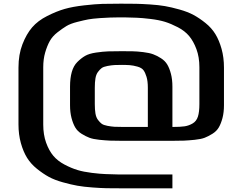

<svg xmlns="http://www.w3.org/2000/svg" viewBox="-20 -762 1312 1039"><path d="M493 -287V-199Q493 -169 496.5 -148Q500 -127 510 -113.5Q520 -100 530 -92.5Q540 -85 561.5 -81Q583 -77 599.5 -76Q616 -75 649 -75H780V-287Q780 -323 773 -346Q766 -369 756.5 -382Q747 -395 724 -401.5Q701 -408 681.5 -409.5Q662 -411 623 -411H649Q616 -411 599.5 -410Q583 -409 561.5 -405Q540 -401 530 -393.5Q520 -386 510 -372.5Q500 -359 496.5 -338Q493 -317 493 -287ZM359 -193V-293Q359 -339 368.5 -372.5Q378 -406 398.5 -426.5Q419 -447 440.5 -459.5Q462 -472 499.5 -477.5Q537 -483 565.5 -484Q594 -485 642 -485H630Q671 -485 696.5 -484.5Q722 -484 755 -480Q788 -476 808.5 -468.5Q829 -461 851 -447Q873 -433 885 -413Q897 -393 905 -362.5Q913 -332 913 -293V-75Q957 -75 979.5 -78.5Q1002 -82 1022.5 -94Q1043 -106 1051 -131Q1059 -156 1059 -199V-398Q1059 -453 1043 -496Q1027 -539 1003.5 -567Q980 -595 942.5 -614.5Q905 -634 872.5 -644Q840 -654 794 -659.5Q748 -665 720 -666Q692 -667 652 -668Q647 -668 645 -668H627Q590 -667 575.5 -667Q561 -667 520 -664Q479 -661 457.5 -657Q436 -653 398.5 -643.5Q361 -634 339.5 -621Q318 -608 291 -587Q264 -566 249.5 -540Q235 -514 224.5 -478Q214 -442 214 -398V-88Q214 -33 229.5 10Q245 53 268.5 81Q292 109 329 128.5Q366 148 399 158Q432 168 477 173.5Q522 179 550.5 180Q579 181 618 182Q621 182 623 182Q625 182 627 182H913V257H627Q585 257 556.5 256.5Q528 256 480.5 252.5Q433 249 399 243Q365 237 320 224.5Q275 212 244 195Q213 178 180 151.5Q147 125 126.5 92Q106 59 93 12.5Q80 -34 80 -89V-396Q80 -467 101.5 -522.5Q123 -578 154 -614Q185 -650 235.5 -675.5Q286 -701 329.5 -713.5Q373 -726 435 -733Q497 -740 534.5 -741Q572 -742 627 -742H645Q686 -742 715 -741.5Q744 -741 791 -738Q838 -735 872.5 -729Q907 -723 951.5 -710.5Q996 -698 1027.5 -681Q1059 -664 1092 -637.5Q1125 -611 1145.5 -577.5Q1166 -544 1179 -497.5Q1192 -451 1192 -396V-193Q1192 -154 1184 -123.5Q1176 -93 1164 -72.5Q1152 -52 1129.5 -38Q1107 -24 1087.5 -16.5Q1068 -9 1034 -5.5Q1000 -2 975.5 -1Q951 0 909 0H642Q601 0 576 -1Q551 -2 517.5 -5.5Q484 -9 464 -16.5Q444 -24 421.5 -38Q399 -52 387 -72.5Q375 -93 367 -123.5Q359 -154 359 -193Z"/></svg>

Font: Aneo
Style: Regular
Weight: 400
Designer: Anastasios Pappas
Foundry: Anastasios Pappas
Version: Version 1.000